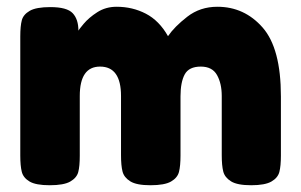

<svg xmlns="http://www.w3.org/2000/svg" viewBox="-20 -548 891 568"><path d="M811 -263V-88Q811 -57 806.5 -39.5Q802 -22 783 -11Q764 0 723 0Q682 0 663.5 -11.5Q645 -23 640.5 -40.5Q636 -58 636 -89V-264Q636 -301 622 -326Q608 -351 574 -351Q539 -351 526.5 -328Q514 -305 514 -263V-88Q514 -57 509.5 -39.5Q505 -22 486 -11Q467 0 425 0Q384 0 365.5 -11.5Q347 -23 342.5 -40.5Q338 -58 338 -89V-264Q338 -351 276 -351Q216 -351 216 -264V-87Q216 -56 211.5 -39Q207 -22 188 -11Q169 0 127 0Q86 0 67.5 -11Q49 -22 44.5 -39.5Q40 -57 40 -88V-440Q40 -471 44.5 -488Q49 -505 68 -516Q87 -527 129 -527Q178 -527 195 -509Q212 -491 212 -457Q212 -459 227.5 -477.5Q243 -496 268 -512Q293 -528 325 -528Q372 -528 411.5 -507.5Q451 -487 477 -441Q496 -469 534 -498.5Q572 -528 623 -528Q703 -528 757 -466.5Q811 -405 811 -263Z"/></svg>

Font: Fredoka One
Style: Regular
Weight: 400
Designer: Milena B. Brandão, Ben Nathan
Version: Version 2.000; ttfautohint (v1.5.33-1714) -l 8 -r 50 -G 200 